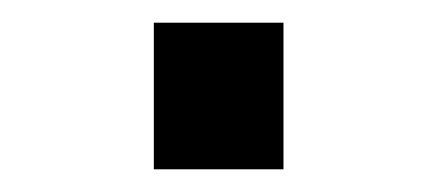

<svg xmlns="http://www.w3.org/2000/svg" viewBox="-20 -356 387 170"><path d="M116.2 -206.1V-335.9H231V-206.1Z"/></svg>

Font: Plus Jakarta Sans SemiBold
Style: Regular
Weight: 600
Designer: Gumpita Rahayu
Foundry: Tokotype
Version: Version 2.006